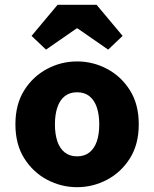

<svg xmlns="http://www.w3.org/2000/svg" viewBox="-20 -765 640 797"><path d="M300 12Q234 12 175.5 -19Q117 -50 80.5 -108Q44 -166 44 -249Q44 -332 80.5 -390Q117 -448 175.5 -479Q234 -510 300 -510Q366 -510 424.5 -479Q483 -448 519.5 -390Q556 -332 556 -249Q556 -166 519.5 -108Q483 -50 424.5 -19Q366 12 300 12ZM300 -116Q331 -116 351.5 -132.5Q372 -149 382 -178.5Q392 -208 392 -249Q392 -289 382 -319Q372 -349 351.5 -365.5Q331 -382 300 -382Q269 -382 248.5 -365.5Q228 -349 218 -319Q208 -289 208 -249Q208 -208 218 -178.5Q228 -149 248.5 -132.5Q269 -116 300 -116ZM171 -559 111 -616 219 -745H381L489 -616L429 -559L302 -647H298Z"/></svg>

Font: Source Code Pro ExtraBold
Style: Regular
Weight: 800
Monospace: yes
Designer: Paul D. Hunt, Teo Tuominen
Foundry: Adobe Systems Incorporated
Version: Version 1.018;hotconv 1.0.116;makeotfexe 2.5.65601